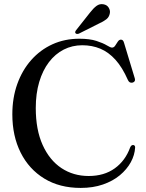

<svg xmlns="http://www.w3.org/2000/svg" viewBox="-20 -905 714 942"><path d="M643 -181.5Q641 -144.5 621.8 -109.2Q602.5 -74 568 -45.2Q533.5 -16.5 485 0.2Q436.5 17 376 17Q272.5 17 197.2 -29Q122 -75 81.2 -156.5Q40.5 -238 40.5 -344Q40.5 -425 64.8 -492.8Q89 -560.5 133.2 -610.5Q177.5 -660.5 237.5 -687.8Q297.5 -715 369 -715Q420.5 -715 453.2 -704.2Q486 -693.5 504 -682.5Q522 -671.5 529.5 -671.5Q539 -671.5 545.2 -681.2Q551.5 -691 558 -700.8Q564.5 -710.5 573 -710.5Q578.5 -710.5 582.2 -707.2Q586 -704 588.5 -695L641.5 -520Q644 -512.5 640.5 -506.8Q637 -501 629.5 -499.5Q622.5 -498 616.8 -501.2Q611 -504.5 607.5 -512.5Q580.5 -574 546.8 -611.5Q513 -649 472.5 -666Q432 -683 383.5 -683Q334.5 -683 292.8 -661.8Q251 -640.5 220.2 -600.2Q189.5 -560 172.5 -503Q155.5 -446 155.5 -375Q155.5 -268.5 189.2 -193.8Q223 -119 281.5 -80.2Q340 -41.5 415 -41.5Q491 -41.5 543 -79Q595 -116.5 618.5 -181.5Q622 -189 625.8 -191.5Q629.5 -194 634.5 -193.5Q639 -192.5 641 -189.5Q643 -186.5 643 -181.5ZM421 -842.5Q437.5 -864 453.2 -875.8Q469 -887.5 487.5 -884Q505 -881 513.2 -867.5Q521.5 -854 519 -840.5Q516 -821.5 501.5 -810.2Q487 -799 465.5 -789.5L367 -740Q363 -738.5 358.2 -738.5Q353.5 -738.5 350.5 -742Q348 -745 349.2 -749.2Q350.5 -753.5 353.5 -757Z"/></svg>

Font: Fraunces 60pt
Style: Regular
Weight: 400
Version: Version 1.000;[b76b70a41]